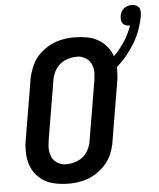

<svg xmlns="http://www.w3.org/2000/svg" viewBox="-59 -935 824 993"><g transform="rotate(-5 353.0 -438.0)"><path d="M256 8Q237 8 219 6Q201 4 183 0Q165 -4 149 -11Q133 -18 119 -28.5Q105 -39 93 -52Q81 -65 73 -80.5Q65 -96 59.5 -113Q54 -130 52 -148Q50 -166 50.5 -188Q51 -210 53 -222L107 -543Q109 -559 114 -575Q119 -591 125 -606Q131 -621 139.5 -636Q148 -651 159.5 -664Q171 -677 184.5 -688Q198 -699 212.5 -708Q227 -717 243 -723.5Q259 -730 274.5 -734Q290 -738 309 -740.5Q328 -743 339 -743H353Q385 -743 416 -737.5Q447 -732 473 -717.5Q499 -703 518 -680Q537 -657 548 -628Q580 -660 605 -698.5Q630 -737 644 -779H643Q633 -779 623.5 -782Q614 -785 607.5 -792.5Q601 -800 600 -810.5Q599 -821 600 -831Q602 -842 606.5 -852Q611 -862 620 -869.5Q629 -877 640 -880.5Q651 -884 661 -884Q672 -884 682.5 -880Q693 -876 699 -868Q705 -860 705.5 -849Q706 -838 705 -827Q699 -792 686.5 -756.5Q674 -721 655 -688.5Q636 -656 611.5 -626Q587 -596 558 -571Q558 -564 558 -555Q558 -546 557.5 -538Q557 -530 556.5 -524Q556 -518 556 -513L502 -192Q500 -176 495.5 -160Q491 -144 485 -129Q479 -114 470 -99Q461 -84 449.5 -71Q438 -58 424.5 -47Q411 -36 396.5 -27Q382 -18 366.5 -11.5Q351 -5 335 -1Q319 3 300 5.5Q281 8 270 8ZM245 -93H256Q270 -93 284.5 -96Q299 -99 313 -105Q327 -111 339 -120.5Q351 -130 360 -142.5Q369 -155 375.5 -171.5Q382 -188 383 -198L436 -513Q438 -528 439 -542.5Q440 -557 438 -571Q436 -585 430 -597.5Q424 -610 414.5 -619.5Q405 -629 389.5 -635.5Q374 -642 365 -642H353Q339 -642 324.5 -639Q310 -636 296 -630Q282 -624 270 -614.5Q258 -605 249 -592.5Q240 -580 233.5 -563.5Q227 -547 226 -538L173 -222Q171 -207 170 -192.5Q169 -178 171.5 -164Q174 -150 179.5 -137.5Q185 -125 194.5 -115.5Q204 -106 219.5 -99.5Q235 -93 245 -93Z"/></g></svg>

Font: Iosevka Aile Oblique
Style: Bold
Weight: 700
Italic angle: -9°
Designer: Belleve Invis
Foundry: Belleve Invis
Version: Version 31.1.0; ttfautohint (v1.8.4)